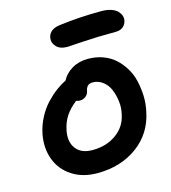

<svg xmlns="http://www.w3.org/2000/svg" viewBox="-120 -957 905 1018"><g transform="rotate(-15 332.5 -448.5)"><path d="M308.1 -724.1Q267.6 -724.1 247.6 -746.3Q227.5 -768.6 232.9 -796.9Q242.7 -839.4 298.8 -846.2Q412.1 -860.8 529.8 -860.8Q561.5 -860.8 584.7 -852.8Q607.9 -844.7 619.1 -832.3Q630.4 -819.8 634.5 -806.9Q638.7 -793.9 636.2 -782.2Q632.3 -760.3 616.7 -747.6Q601.1 -734.9 577.1 -734.9Q477.1 -734.9 394 -729.5Q311 -724.1 308.1 -724.1ZM289.1 -36.1Q209 -36.1 151.1 -73.7Q93.3 -111.3 69.8 -174.6Q46.4 -237.8 61 -313Q70.3 -358.9 92.3 -400.4Q114.3 -441.9 142.6 -471.4Q170.9 -501 198.2 -521.2Q225.6 -541.5 252 -554.2Q270 -589.8 307.9 -612.3Q345.7 -634.8 396 -634.8Q439.9 -634.8 477.5 -621.1Q515.1 -607.4 542.2 -583.3Q569.3 -559.1 589.8 -525.9Q610.4 -492.7 619.6 -453.6Q628.9 -414.6 630.9 -371.3Q632.8 -328.1 623 -284.2Q600.1 -169.4 509 -102.8Q418 -36.1 289.1 -36.1ZM189 -297.9Q176.8 -237.3 205.3 -199.2Q233.9 -161.1 295.9 -161.1Q372.1 -161.1 426.3 -200Q480.5 -238.8 493.2 -303.2Q502 -338.4 497.3 -374.8Q492.7 -411.1 480.2 -440.7Q467.8 -470.2 443.1 -489Q418.5 -507.8 387.2 -507.8Q355 -507.8 348.1 -472.2Q344.7 -453.6 330.8 -442.9Q316.9 -432.1 299.8 -432.1Q288.1 -432.1 278.8 -436Q242.2 -408.2 220 -375.2Q197.8 -342.3 189 -297.9Z"/></g></svg>

Font: Shantell Sans Irregular
Style: Italic
Weight: 600
Italic angle: -11.31°
Designer: Stephen Nixon, Anya Danilova, Shantell Martin
Foundry: Arrow Type
Version: Version 1.006;[9816181b4]